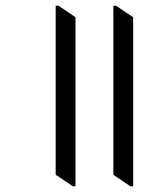

<svg xmlns="http://www.w3.org/2000/svg" viewBox="-20 -643 577 669"><path d="M234 6H243V-583L184 -623H174V-34ZM434 6H444V-583L384 -623H375V-34Z"/></svg>

Font: Noto Serif Devanagari SemiCondensed
Style: Regular
Weight: 400
Width: 4
Designer: Universal Thirst, Indian Type Foundry and the Monotype Design Team
Foundry: Monotype Imaging Inc.
Version: Version 2.004